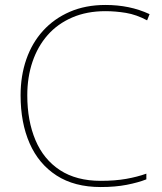

<svg xmlns="http://www.w3.org/2000/svg" viewBox="-20 -744 654 774"><path d="M405 -699Q330 -699 271 -673.5Q212 -648 172 -602.5Q132 -557 111 -495Q90 -433 90 -360Q90 -257 123 -179Q156 -101 222 -58Q288 -15 386 -15Q444 -15 489 -23Q534 -31 570 -44V-21Q537 -8 491 1Q445 10 386 10Q280 10 208 -36.5Q136 -83 99.5 -166Q63 -249 63 -360Q63 -438 86 -504.5Q109 -571 153.5 -620Q198 -669 261.5 -696.5Q325 -724 405 -724Q454 -724 498 -715Q542 -706 583 -687L573 -662Q530 -685 488 -692Q446 -699 405 -699Z"/></svg>

Font: Noto Sans Khmer Thin
Style: Regular
Weight: 250
Version: Version 2.003